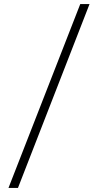

<svg xmlns="http://www.w3.org/2000/svg" viewBox="-20 -822 464 952"><path d="M22 110 378 -802H424L69 110Z"/></svg>

Font: Literata 24pt Light
Style: Italic
Weight: 300
Italic angle: -2°
Designer: Latin by Veronika Burian and Jose Scaglione. Greek by Irene Vlachou. Cyrillic by Vera Evstafieva
Foundry: TypeTogether
Version: Version 3.103;gftools[0.9.29]